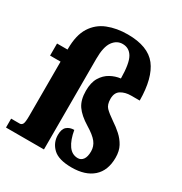

<svg xmlns="http://www.w3.org/2000/svg" viewBox="-186 -904 991 1047"><g transform="rotate(30 310.0 -381.0)"><path d="M413 10Q331 10 295.5 -24Q260 -58 260 -107Q260 -144 278 -159.5Q296 -175 324 -175Q334 -117 357 -84Q380 -51 417 -51Q437 -51 449.5 -68Q462 -85 462 -119Q462 -151 442.5 -176Q423 -201 375 -230Q321 -263 296.5 -298.5Q272 -334 272 -392Q272 -444 291.5 -476Q311 -508 341 -524.5Q371 -541 404 -545Q403 -640 381.5 -676.5Q360 -713 319 -713Q282 -713 258 -679.5Q234 -646 234 -571V0H-5V-56H49Q60 -56 66.5 -66.5Q73 -77 73 -119V-460H7V-536H73V-541Q73 -627 105 -677.5Q137 -728 192.5 -750Q248 -772 317 -772Q445 -772 498.5 -703Q552 -634 553 -492H499Q462 -492 436 -476Q410 -460 410 -421Q410 -384 427.5 -366Q445 -348 483 -322Q512 -303 537.5 -280Q563 -257 579 -227.5Q595 -198 595 -156Q595 -75 547 -32.5Q499 10 413 10Z"/></g></svg>

Font: Noto Serif Armenian ExtraCondensed Black
Style: Regular
Weight: 900
Width: 2
Designer: Monotype Design Team
Foundry: Monotype Imaging Inc.
Version: Version 2.008; ttfautohint (v1.8.4.7-5d5b)